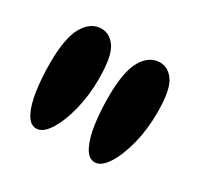

<svg xmlns="http://www.w3.org/2000/svg" viewBox="-82 -836 529 512"><g transform="rotate(30 182.0 -580.0)"><path d="M99 -739Q125 -739 142 -713.5Q159 -688 159 -619Q159 -567 147.5 -522Q136 -477 118 -449Q100 -421 80 -421Q61 -421 48.5 -445Q36 -469 30.5 -507.5Q25 -546 25 -591Q25 -669 45.5 -704Q66 -739 99 -739ZM279 -739Q305 -739 322 -713.5Q339 -688 339 -619Q339 -567 327.5 -522Q316 -477 298 -449Q280 -421 260 -421Q241 -421 228.5 -445Q216 -469 210.5 -507.5Q205 -546 205 -591Q205 -669 225.5 -704Q246 -739 279 -739Z"/></g></svg>

Font: DynaPuff Condensed
Style: Regular
Weight: 400
Width: 3
Designer: Toshi Omagari, Jennifer Daniel
Foundry: Google Fonts
Version: Version 2.000